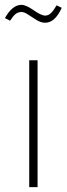

<svg xmlns="http://www.w3.org/2000/svg" viewBox="-28 -767 273 787"><path d="M157.2 -673.8Q140.1 -673.8 122.1 -684.8Q104 -695.8 87.9 -706.8Q71.8 -717.8 60.1 -717.8Q46.4 -717.8 36.1 -709.7Q25.9 -701.7 13.2 -682.1L-7.8 -692.9Q22.5 -747.1 60.1 -747.1Q78.6 -747.1 109.9 -725.1Q141.1 -703.1 157.2 -703.1Q169.9 -703.1 180.4 -712.9Q190.9 -722.7 204.1 -745.1L225.1 -734.9Q197.3 -673.8 157.2 -673.8ZM126 -520V0H91.8V-520Z"/></svg>

Font: Fira Sans Compressed UltraLight
Style: Regular
Weight: 200
Width: 1
Designer: Carrois Corporate & Edenspiekermann AG
Foundry: Carrois Corporate GbR & Edenspiekermann AG
Version: Version 4.203;PS 004.203;hotconv 1.0.88;makeotf.lib2.5.64775